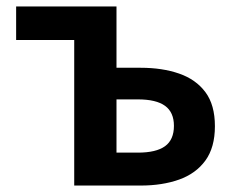

<svg xmlns="http://www.w3.org/2000/svg" viewBox="-20 -575 729 595"><path d="M210 0V-451H30V-555H341V-365H416Q483 -365 535 -347Q587 -329 616.5 -289.5Q646 -250 646 -184Q646 -118 616.5 -77.5Q587 -37 535 -18.5Q483 0 416 0ZM341 -102H407Q464 -102 491.5 -122Q519 -142 519 -185Q519 -227 491.5 -247Q464 -267 407 -267H341Z"/></svg>

Font: Noto Sans JP SemiBold
Style: Regular
Weight: 600
Designer: Ryoko NISHIZUKA  (kana, bopomofo & ideographs); Paul D. Hunt (Latin, Greek & Cyrillic); Sandoll Communications , Soo-you
Foundry: Adobe
Version: Version 2.004-H2;hotconv 1.0.118;makeotfexe 2.5.65603